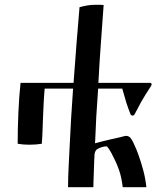

<svg xmlns="http://www.w3.org/2000/svg" viewBox="-20 -784 699 804"><path d="M54 -182Q54 -245 57 -313Q60 -381 66 -437H288L301 -609Q307 -689 313 -754Q333 -759 347.5 -761.5Q362 -764 384 -764Q391 -764 398.5 -764Q406 -764 414 -763L403 -611Q400 -568 397 -524.5Q394 -481 392 -437H607Q615 -437 615 -431Q615 -429 614 -427Q613 -425 612 -423Q601 -407 591 -390.5Q581 -374 571 -357L544 -306Q540 -299 534 -300Q528 -301 526 -307Q522 -316 518 -328Q514 -340 509 -354L492 -413H391L383 -293Q382 -264 380.5 -237Q379 -210 378 -184Q396 -189 414 -193.5Q432 -198 450 -202L486 -210Q493 -212 498.5 -213.5Q504 -215 509 -215Q518 -215 526 -207Q531 -202 538.5 -186.5Q546 -171 552.5 -155Q559 -139 561 -132Q571 -104 580 -70.5Q589 -37 593 0H494Q492 -17 488 -37Q484 -57 478 -73Q471 -93 462.5 -111Q454 -129 446 -144Q436 -162 428 -171H426Q412 -171 396 -164Q384 -159 380.5 -152.5Q377 -146 376 -139Q375 -131 374.5 -111Q374 -91 373 -67.5Q372 -44 371.5 -25Q371 -6 371 0H265Q265 -41 267.5 -87.5Q270 -134 272 -178L278 -292Q280 -322 282 -352Q284 -382 286 -413H167Q166 -401 165 -387Q164 -373 163 -356L160 -289Q159 -263 158 -234Q157 -205 155 -182Q131 -178 103 -178Q90 -178 77.5 -179Q65 -180 54 -182Z"/></svg>

Font: Ponomar
Style: Regular
Weight: 400
Version: Version 1.301; ttfautohint (v1.8.4.7-5d5b)